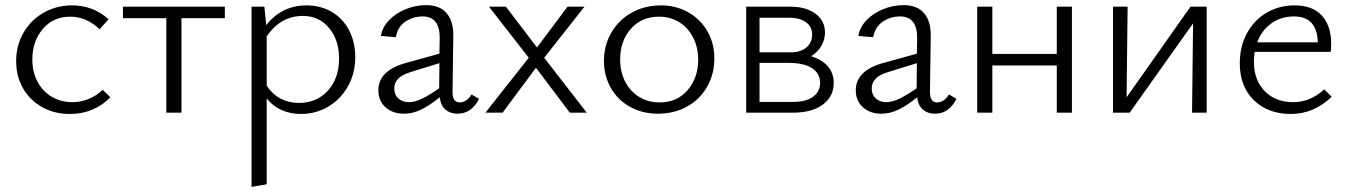

<svg xmlns="http://www.w3.org/2000/svg" viewBox="-20 -439 5253 748"><path d="M43 -201Q43 -262 71.5 -311.5Q100 -361 150 -389.5Q200 -418 261 -418Q343 -418 403 -364L368 -325Q317 -374 254 -374Q187 -374 146.5 -326Q106 -278 106 -207Q106 -158 126.5 -120Q147 -82 182.5 -61.5Q218 -41 262 -41Q295 -41 325.5 -53.5Q356 -66 380 -89L410 -60Q346 5 252 5Q192 5 144.5 -21.5Q97 -48 70 -94.5Q43 -141 43 -201Z M856 -368H687V0H628V-368H459V-413H856Z M1364 -216Q1364 -154 1336 -103.5Q1308 -53 1259.5 -24Q1211 5 1152 5Q1111 5 1076.5 -10.5Q1042 -26 1019 -56V279L960 289V-413H1010L1017 -341Q1078 -418 1174 -418Q1230 -418 1273.5 -392Q1317 -366 1340.5 -320Q1364 -274 1364 -216ZM1301 -211Q1301 -283 1262 -330Q1223 -377 1160 -377Q1073 -377 1019 -297V-105Q1041 -72 1073 -55Q1105 -38 1144 -38Q1214 -38 1257.5 -86Q1301 -134 1301 -211Z M1846 -54Q1833 -27 1812 -11.5Q1791 4 1762 4Q1734 4 1715.5 -12Q1697 -28 1693 -60Q1655 -29 1621.5 -12.5Q1588 4 1554 4Q1510 4 1482 -21Q1454 -46 1454 -87Q1454 -166 1566 -195L1692 -230L1693 -290Q1694 -375 1626 -375Q1589 -375 1559 -354.5Q1529 -334 1522 -294L1464 -299Q1469 -332 1495 -359.5Q1521 -387 1560 -403Q1599 -419 1640 -419Q1694 -419 1720.5 -387Q1747 -355 1746 -298L1743 -80Q1743 -40 1771 -40Q1784 -40 1796 -48Q1808 -56 1817 -71ZM1573 -41Q1596 -41 1624 -54.5Q1652 -68 1691 -95L1692 -193L1579 -158Q1544 -147 1530 -131Q1516 -115 1516 -95Q1516 -70 1532 -55.5Q1548 -41 1573 -41Z M2040 -214 1885 -413H1951L2072 -254L2191 -413H2257L2100 -214L2266 0H2200L2068 -175L1938 0H1871Z M2333 -202Q2333 -263 2362 -312.5Q2391 -362 2441.5 -390Q2492 -418 2555 -418Q2614 -418 2661.5 -391Q2709 -364 2736 -317Q2763 -270 2763 -212Q2763 -150 2734.5 -100.5Q2706 -51 2656 -23.5Q2606 4 2543 4Q2483 4 2435 -22.5Q2387 -49 2360 -96Q2333 -143 2333 -202ZM2700 -206Q2700 -255 2680 -293.5Q2660 -332 2625.5 -353Q2591 -374 2547 -374Q2479 -374 2437.5 -326.5Q2396 -279 2396 -208Q2396 -158 2416 -120Q2436 -82 2471 -61Q2506 -40 2550 -40Q2618 -40 2659 -88Q2700 -136 2700 -206Z M3228 -116Q3228 -63 3185.5 -31.5Q3143 0 3069 0H2887V-413H3059Q3120 -413 3157 -385.5Q3194 -358 3194 -313Q3194 -285 3180 -260.5Q3166 -236 3140 -220Q3182 -207 3205 -180.5Q3228 -154 3228 -116ZM2939 -370V-235H3060Q3099 -235 3121.5 -254Q3144 -273 3144 -305Q3144 -334 3120.5 -352Q3097 -370 3053 -370ZM3175 -116Q3175 -153 3143.5 -173.5Q3112 -194 3052 -194H2939V-42H3071Q3120 -42 3147.5 -62Q3175 -82 3175 -116Z M3706 -54Q3693 -27 3672 -11.5Q3651 4 3622 4Q3594 4 3575.5 -12Q3557 -28 3553 -60Q3515 -29 3481.5 -12.5Q3448 4 3414 4Q3370 4 3342 -21Q3314 -46 3314 -87Q3314 -166 3426 -195L3552 -230L3553 -290Q3554 -375 3486 -375Q3449 -375 3419 -354.5Q3389 -334 3382 -294L3324 -299Q3329 -332 3355 -359.5Q3381 -387 3420 -403Q3459 -419 3500 -419Q3554 -419 3580.5 -387Q3607 -355 3606 -298L3603 -80Q3603 -40 3631 -40Q3644 -40 3656 -48Q3668 -56 3677 -71ZM3433 -41Q3456 -41 3484 -54.5Q3512 -68 3551 -95L3552 -193L3439 -158Q3404 -147 3390 -131Q3376 -115 3376 -95Q3376 -70 3392 -55.5Q3408 -41 3433 -41Z M4156 -413V0H4097V-184H3846V0H3787V-413H3846V-229H4097V-413Z M4681 0H4624L4628 -348L4381 0H4316V-413H4373L4369 -60L4618 -413H4681Z M5168 -62Q5098 5 5009 5Q4920 5 4865 -48.5Q4810 -102 4810 -192Q4810 -258 4838 -309.5Q4866 -361 4914.5 -389.5Q4963 -418 5024 -418Q5094 -418 5130 -378Q5166 -338 5166 -269Q5166 -248 5164 -237H4868Q4865 -219 4865 -199Q4865 -127 4907 -84Q4949 -41 5018 -41Q5085 -41 5139 -91ZM4878 -274H5114Q5111 -375 5021 -375Q4971 -375 4933 -348Q4895 -321 4878 -274Z"/></svg>

Font: Ysabeau Semilight
Style: Regular
Weight: 300
Designer: Christian Thalmann (Catharsis Fonts)
Version: Version 0.003